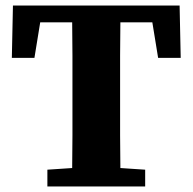

<svg xmlns="http://www.w3.org/2000/svg" viewBox="-20 -677 699 697"><path d="M23 -467 27 -657H632L636 -467H554L533 -596H417Q416 -536 416 -475.5Q416 -415 416 -353V-305Q416 -246 416 -186Q416 -126 417 -67L507 -61V0H152V-61L242 -67Q243 -126 243 -185.5Q243 -245 243 -304V-353Q243 -414 243 -474.5Q243 -535 242 -596H126L105 -467Z"/></svg>

Font: Source Serif 4 SmText
Style: Bold
Weight: 700
Designer: Frank Grießhammer
Foundry: Adobe
Version: Version 4.005;hotconv 1.1.0;makeotfexe 2.6.0